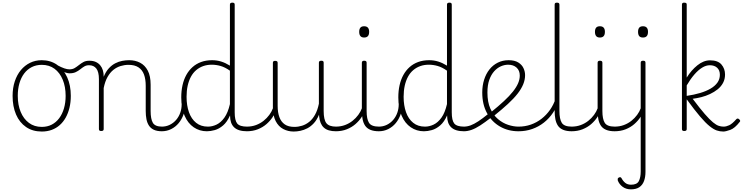

<svg xmlns="http://www.w3.org/2000/svg" viewBox="-20 -973 5602 1448"><path d="M295 19Q226 19 176.5 -15Q127 -49 101 -109.5Q75 -170 75 -250Q75 -310 91.5 -359.5Q108 -409 137.5 -444.5Q167 -480 207 -499.5Q247 -519 295 -519Q360 -519 409.5 -485Q459 -451 486.5 -390.5Q514 -330 514 -250Q514 -202 504 -160.5Q494 -119 475.5 -86Q457 -53 430.5 -29.5Q404 -6 370 6.5Q336 19 295 19ZM295 -16Q337 -16 370 -33Q403 -50 426.5 -81.5Q450 -113 462.5 -156Q475 -199 475 -250Q475 -319 453 -372Q431 -425 391 -454.5Q351 -484 295 -484Q253 -484 219.5 -467Q186 -450 162.5 -419Q139 -388 126.5 -345Q114 -302 114 -250Q114 -182 136 -129Q158 -76 198.5 -46Q239 -16 295 -16Z M504 -420Q493 -420 476.5 -425Q460 -430 442 -439Q424 -448 406 -459Q402 -461 402 -465.5Q402 -470 403.5 -474Q405 -478 408 -480.5Q411 -483 413 -481Q443 -465 465 -457.5Q487 -450 503 -450Q527 -450 543.5 -460Q560 -470 575.5 -482.5Q591 -495 609 -505Q627 -515 654 -515Q660 -515 663.5 -510Q667 -505 667 -498Q667 -491 663 -486Q659 -481 651 -481Q631 -481 616 -472Q601 -463 585.5 -450.5Q570 -438 551 -429Q532 -420 504 -420Z M1203 17Q1165 17 1141 6Q1117 -5 1103.5 -25.5Q1090 -46 1084.5 -74Q1079 -102 1079 -136V-326Q1079 -376 1066 -411Q1053 -446 1024.5 -465Q996 -484 949 -484Q919 -484 889.5 -475Q860 -466 835 -446Q810 -426 791 -392.5Q772 -359 762 -309V0Q762 8 757.5 11.5Q753 15 743 15Q734 15 730 11.5Q726 8 726 0V-376Q726 -431 706.5 -456Q687 -481 652 -481Q643 -481 638.5 -486Q634 -491 634.5 -498Q635 -505 640 -510Q645 -515 654 -515Q682 -515 702 -506Q722 -497 735.5 -481Q749 -465 755.5 -443.5Q762 -422 762 -397V-394Q778 -433 800.5 -457.5Q823 -482 849 -495.5Q875 -509 902 -514Q929 -519 954 -519Q1000 -519 1036.5 -500Q1073 -481 1094.5 -440.5Q1116 -400 1116 -334V-136Q1116 -75 1133 -46.5Q1150 -18 1203 -18Q1210 -18 1213.5 -12.5Q1217 -7 1217 -0.5Q1217 6 1213.5 11.5Q1210 17 1203 17Z M1199 17Q1190 17 1185 11.5Q1180 6 1180 -0.5Q1180 -7 1185 -12.5Q1190 -18 1199 -18Q1233 -18 1261 -32Q1289 -46 1309 -69.5Q1329 -93 1339.5 -123Q1350 -153 1350 -186Q1350 -196 1357 -199.5Q1364 -203 1370.5 -199.5Q1377 -196 1377 -186Q1377 -146 1364 -109.5Q1351 -73 1327.5 -44.5Q1304 -16 1271 0.5Q1238 17 1199 17Z M1540 17Q1485 17 1441 -13Q1397 -43 1372 -100.5Q1347 -158 1347 -239Q1347 -288 1356.5 -330.5Q1366 -373 1385 -407.5Q1404 -442 1432 -467Q1460 -492 1497 -505.5Q1534 -519 1580 -519Q1615 -519 1647.5 -509Q1680 -499 1714 -478V-938Q1714 -946 1718.5 -949.5Q1723 -953 1733 -953Q1742 -953 1746 -949.5Q1750 -946 1750 -938V-126Q1750 -65 1769 -41.5Q1788 -18 1844 -18Q1851 -18 1854.5 -12.5Q1858 -7 1858 -0.5Q1858 6 1854.5 11.5Q1851 17 1844 17Q1810 17 1785.5 9.5Q1761 2 1745.5 -13Q1730 -28 1722.5 -50Q1715 -72 1715 -100V-103Q1693 -53 1662.5 -27Q1632 -1 1600 8Q1568 17 1540 17ZM1548 -18Q1581 -18 1613.5 -33.5Q1646 -49 1672.5 -86Q1699 -123 1714 -188V-440Q1677 -466 1643.5 -475.5Q1610 -485 1577 -485Q1542 -485 1512.5 -474.5Q1483 -464 1459.5 -444Q1436 -424 1420 -394.5Q1404 -365 1395.5 -327Q1387 -289 1387 -243Q1387 -178 1405 -127Q1423 -76 1459 -47Q1495 -18 1548 -18Z M1840 17Q1831 17 1826 11.5Q1821 6 1821 -0.5Q1821 -7 1826 -12.5Q1831 -18 1840 -18Q1879 -18 1911 -30Q1943 -42 1968 -62Q1993 -82 2011 -106.5Q2029 -131 2038 -156Q2041 -165 2048.5 -165Q2056 -165 2061 -158.5Q2066 -152 2063 -143Q2054 -117 2035.5 -89Q2017 -61 1989.5 -37Q1962 -13 1924.5 2Q1887 17 1840 17Z M2195 19Q2152 19 2116 0Q2080 -19 2059 -60Q2038 -101 2038 -166V-499Q2038 -507 2042 -510.5Q2046 -514 2055 -514Q2065 -514 2069.5 -510.5Q2074 -507 2074 -499V-174Q2074 -125 2087 -89.5Q2100 -54 2127.5 -35Q2155 -16 2200 -16Q2230 -16 2258.5 -25Q2287 -34 2312 -54Q2337 -74 2356 -108Q2375 -142 2385 -191V-500Q2385 -508 2389.5 -511.5Q2394 -515 2404 -515Q2413 -515 2417 -511.5Q2421 -508 2421 -500V-136Q2421 -70 2441.5 -44Q2462 -18 2515 -18Q2522 -18 2525.5 -12.5Q2529 -7 2529 -0.5Q2529 6 2525.5 11.5Q2522 17 2515 17Q2483 17 2460 10Q2437 3 2422 -11Q2407 -25 2398.5 -45.5Q2390 -66 2387 -94L2386 -108Q2370 -69 2347 -44Q2324 -19 2298 -5.5Q2272 8 2245.5 13.5Q2219 19 2195 19Z M2511 17Q2502 17 2497 11.5Q2492 6 2492 -0.5Q2492 -7 2497 -12.5Q2502 -18 2511 -18Q2550 -18 2582 -30Q2614 -42 2639 -62Q2664 -82 2682 -106.5Q2700 -131 2709 -156Q2712 -165 2719.5 -165Q2727 -165 2732 -158.5Q2737 -152 2734 -143Q2725 -117 2706.5 -89Q2688 -61 2660.5 -37Q2633 -13 2595.5 2Q2558 17 2511 17Z M2839 17Q2799 17 2773 6Q2747 -5 2733.5 -25.5Q2720 -46 2714.5 -74Q2709 -102 2709 -136V-500Q2709 -508 2713.5 -511.5Q2718 -515 2726 -515Q2736 -515 2740.5 -511.5Q2745 -508 2745 -500V-136Q2745 -75 2763 -46.5Q2781 -18 2839 -18Q2846 -18 2849 -12.5Q2852 -7 2852 -0.5Q2852 6 2849 11.5Q2846 17 2839 17ZM2726 -690Q2707 -690 2698 -701Q2689 -712 2689 -733Q2689 -754 2698 -764.5Q2707 -775 2726 -775Q2745 -775 2754.5 -764.5Q2764 -754 2764 -733Q2764 -711 2754.5 -700.5Q2745 -690 2726 -690Z M2836 17Q2827 17 2822 11.5Q2817 6 2817 -0.5Q2817 -7 2822 -12.5Q2827 -18 2836 -18Q2870 -18 2898 -32Q2926 -46 2946 -69.5Q2966 -93 2976.5 -123Q2987 -153 2987 -186Q2987 -196 2994 -199.5Q3001 -203 3007.5 -199.5Q3014 -196 3014 -186Q3014 -146 3001 -109.5Q2988 -73 2964.5 -44.5Q2941 -16 2908 0.5Q2875 17 2836 17Z M3177 17Q3122 17 3078 -13Q3034 -43 3009 -100.5Q2984 -158 2984 -239Q2984 -288 2993.5 -330.5Q3003 -373 3022 -407.5Q3041 -442 3069 -467Q3097 -492 3134 -505.5Q3171 -519 3217 -519Q3252 -519 3284.5 -509Q3317 -499 3351 -478V-938Q3351 -946 3355.5 -949.5Q3360 -953 3370 -953Q3379 -953 3383 -949.5Q3387 -946 3387 -938V-126Q3387 -65 3406 -41.5Q3425 -18 3481 -18Q3488 -18 3491.5 -12.5Q3495 -7 3495 -0.5Q3495 6 3491.5 11.5Q3488 17 3481 17Q3447 17 3422.5 9.5Q3398 2 3382.5 -13Q3367 -28 3359.5 -50Q3352 -72 3352 -100V-103Q3330 -53 3299.5 -27Q3269 -1 3237 8Q3205 17 3177 17ZM3185 -18Q3218 -18 3250.5 -33.5Q3283 -49 3309.5 -86Q3336 -123 3351 -188V-440Q3314 -466 3280.5 -475.5Q3247 -485 3214 -485Q3179 -485 3149.5 -474.5Q3120 -464 3096.5 -444Q3073 -424 3057 -394.5Q3041 -365 3032.5 -327Q3024 -289 3024 -243Q3024 -178 3042 -127Q3060 -76 3096 -47Q3132 -18 3185 -18Z M3477 17Q3468 17 3463 11.5Q3458 6 3458 -0.5Q3458 -7 3463 -12.5Q3468 -18 3477 -18Q3503 -18 3529 -27.5Q3555 -37 3587 -58Q3619 -79 3662 -114Q3667 -118 3673 -115.5Q3679 -113 3683 -107.5Q3687 -102 3687.5 -95.5Q3688 -89 3682 -85Q3637 -50 3601.5 -27Q3566 -4 3536 6.5Q3506 17 3477 17Z M3682 -126Q3739 -172 3780.5 -210.5Q3822 -249 3848.5 -282.5Q3875 -316 3887.5 -345.5Q3900 -375 3900 -403Q3900 -441 3876 -463Q3852 -485 3812 -485Q3785 -485 3757.5 -473Q3730 -461 3707 -435.5Q3684 -410 3670 -370.5Q3656 -331 3656 -275Q3656 -203 3678 -154Q3700 -105 3735.5 -75Q3771 -45 3812 -31.5Q3853 -18 3890 -18Q3900 -18 3905 -12.5Q3910 -7 3910 -0.5Q3910 6 3905 11.5Q3900 17 3890 17Q3813 17 3751 -18.5Q3689 -54 3653 -119.5Q3617 -185 3617 -275Q3617 -327 3631 -371.5Q3645 -416 3671 -449Q3697 -482 3734 -500.5Q3771 -519 3816 -519Q3861 -519 3888.5 -502Q3916 -485 3928 -459Q3940 -433 3940 -406Q3940 -372 3926 -337.5Q3912 -303 3883.5 -266.5Q3855 -230 3810.5 -189Q3766 -148 3705 -99Z M3890 17Q3881 17 3876 11.5Q3871 6 3871 -0.5Q3871 -7 3876 -12.5Q3881 -18 3890 -18Q3940 -18 3984 -33.5Q4028 -49 4064.5 -77.5Q4101 -106 4128 -144.5Q4155 -183 4170 -229Q4173 -237 4180 -237Q4187 -237 4193 -232Q4199 -227 4196 -219Q4180 -167 4151 -123.5Q4122 -80 4082 -48.5Q4042 -17 3993.5 0Q3945 17 3890 17Z M4293 17Q4253 17 4227 6Q4201 -5 4187.5 -25.5Q4174 -46 4168.5 -74Q4163 -102 4163 -136V-938Q4163 -946 4167 -949.5Q4171 -953 4180 -953Q4190 -953 4194.5 -949.5Q4199 -946 4199 -938V-136Q4199 -75 4217 -46.5Q4235 -18 4293 -18Q4299 -18 4302.5 -12.5Q4306 -7 4306 -0.5Q4306 6 4303 11.5Q4300 17 4293 17Z M4289 17Q4280 17 4275 11.5Q4270 6 4270 -0.5Q4270 -7 4275 -12.5Q4280 -18 4289 -18Q4328 -18 4360 -30Q4392 -42 4417 -62Q4442 -82 4460 -106.5Q4478 -131 4487 -156Q4490 -165 4497.5 -165Q4505 -165 4510 -158.5Q4515 -152 4512 -143Q4503 -117 4484.5 -89Q4466 -61 4438.5 -37Q4411 -13 4373.5 2Q4336 17 4289 17Z M4617 17Q4577 17 4551 6Q4525 -5 4511.5 -25.5Q4498 -46 4492.5 -74Q4487 -102 4487 -136V-500Q4487 -508 4491.5 -511.5Q4496 -515 4504 -515Q4514 -515 4518.5 -511.5Q4523 -508 4523 -500V-136Q4523 -75 4541 -46.5Q4559 -18 4617 -18Q4624 -18 4627 -12.5Q4630 -7 4630 -0.5Q4630 6 4627 11.5Q4624 17 4617 17ZM4504 -690Q4485 -690 4476 -701Q4467 -712 4467 -733Q4467 -754 4476 -764.5Q4485 -775 4504 -775Q4523 -775 4532.5 -764.5Q4542 -754 4542 -733Q4542 -711 4532.5 -700.5Q4523 -690 4504 -690Z M4614 17Q4605 17 4600 11.5Q4595 6 4595 -0.5Q4595 -7 4600 -12.5Q4605 -18 4614 -18Q4653 -18 4685 -30Q4717 -42 4742 -62Q4767 -82 4785 -106.5Q4803 -131 4812 -156Q4815 -165 4822.5 -165Q4830 -165 4835 -158.5Q4840 -152 4837 -143Q4828 -117 4809.5 -89Q4791 -61 4763.5 -37Q4736 -13 4698.5 2Q4661 17 4614 17Z M4738 455Q4702 455 4676 436Q4650 417 4639 388Q4638 382 4638.5 376.5Q4639 371 4645 367Q4654 362 4659 363.5Q4664 365 4668 372Q4679 393 4696 406.5Q4713 420 4739 420Q4784 420 4798 392.5Q4812 365 4812 320V-500Q4812 -508 4816.5 -511.5Q4821 -515 4830 -515Q4840 -515 4844 -511.5Q4848 -508 4848 -500V323Q4848 362 4837 392Q4826 422 4802 438.5Q4778 455 4738 455ZM4829 -690Q4810 -690 4801 -700.5Q4792 -711 4792 -733Q4792 -754 4801 -764.5Q4810 -775 4829 -775Q4848 -775 4857.5 -764.5Q4867 -754 4867 -733Q4867 -711 4857.5 -700.5Q4848 -690 4829 -690Z M5435 19Q5410 19 5386 11Q5362 3 5331.5 -21.5Q5301 -46 5259.5 -94.5Q5218 -143 5159 -224V0Q5159 8 5154.5 11.5Q5150 15 5140 15Q5131 15 5127 11.5Q5123 8 5123 0V-938Q5123 -946 5127 -949.5Q5131 -953 5140 -953Q5147 -953 5151 -951.5Q5155 -950 5157 -947Q5159 -944 5159 -938V-388Q5193 -443 5239.5 -480.5Q5286 -518 5335 -518Q5394 -518 5421 -486.5Q5448 -455 5448 -411Q5448 -376 5433 -348Q5418 -320 5392.5 -299.5Q5367 -279 5335 -264Q5303 -249 5269.5 -240.5Q5236 -232 5204 -228Q5258 -156 5295 -113.5Q5332 -71 5357 -50.5Q5382 -30 5400.5 -24Q5419 -18 5437 -18Q5457 -18 5479.5 -28.5Q5502 -39 5532 -73Q5537 -79 5543 -79Q5549 -79 5554 -74Q5559 -70 5561.5 -64.5Q5564 -59 5559 -54Q5522 -6 5487.5 6.5Q5453 19 5435 19ZM5159 -250Q5214 -258 5259.5 -271.5Q5305 -285 5338.5 -304.5Q5372 -324 5390.5 -350Q5409 -376 5409 -409Q5409 -443 5388.5 -462Q5368 -481 5333 -481Q5305 -481 5275.5 -463Q5246 -445 5216.5 -411Q5187 -377 5159 -329Z"/></svg>

Font: Playwrite US Modern Thin
Style: Regular
Weight: 250
Designer: Veronika Burian, José Scaglione
Foundry: TypeTogether
Version: Version 1.003